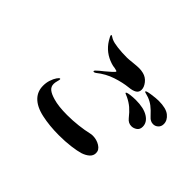

<svg xmlns="http://www.w3.org/2000/svg" viewBox="-135 -992 1269 1269"><g transform="rotate(45 500.0 -357.5)"><path d="M372 -463Q372 -467 378 -473Q394 -489 425 -513Q445 -530 462.5 -545.5Q480 -561 480 -566Q480 -569 475 -570.5Q470 -572 465 -573Q460 -574 457 -575Q438 -577 423 -582Q344 -607 302 -675Q285 -703 285 -710Q285 -715 288 -715Q290 -715 298 -710Q310 -702 318 -699Q336 -691 376 -686Q416 -681 465 -681Q479 -681 515 -685Q553 -689 572 -689Q591 -689 611 -684Q643 -676 663.5 -650Q684 -624 684 -600Q684 -576 665 -564.5Q646 -553 612 -550Q562 -545 502.5 -525.5Q443 -506 392 -465Q384 -459 377 -459Q372 -459 372 -463ZM852 -515Q820 -550 797.5 -567Q775 -584 748 -594Q737 -598 728 -600Q719 -602 714 -604Q709 -606 709 -609Q709 -616 750.5 -622Q792 -628 815 -628Q885 -628 916.5 -602.5Q948 -577 948 -543Q948 -520 933 -506Q918 -492 898 -492Q872 -492 852 -515ZM757 -406Q730 -440 706 -460.5Q682 -481 649 -497Q640 -501 631.5 -504.5Q623 -508 623 -510Q623 -517 650 -521Q677 -525 704 -525Q779 -525 820.5 -499Q862 -473 862 -432Q862 -406 844 -393.5Q826 -381 806 -381Q777 -381 757 -406ZM237 -71Q204 -106 204 -158Q204 -187 212 -211Q221 -238 232.5 -254.5Q244 -271 250 -271Q254 -271 254 -266Q254 -261 249.5 -244.5Q245 -228 245 -216Q245 -190 264 -174.5Q283 -159 322 -148Q372 -133 454 -133Q505 -133 556.5 -139Q608 -145 646 -154Q657 -157 670 -157Q707 -157 737 -138.5Q767 -120 767 -91Q767 -66 748 -49Q729 -32 699 -22Q670 -13 619 -6.5Q568 0 510 0Q421 0 347.5 -16Q274 -32 237 -71Z"/></g></svg>

Font: Shippori Mincho B1 ExtraBold
Style: Regular
Weight: 800
Designer: FONTDASU
Foundry: FONTDASU / Google Inc. / but / Adobe
Version: Version 3.110; ttfautohint (v1.8.3)